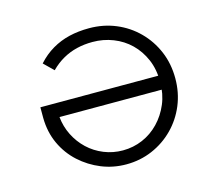

<svg xmlns="http://www.w3.org/2000/svg" viewBox="-102 -836 1105 975"><g transform="rotate(-15 450.5 -348.5)"><path d="M448 10Q379 10 317.5 -15Q256 -40 207 -84.5Q158 -129 129.5 -190.5Q101 -252 100 -327V-383H752L756 -310H181Q186 -259 208.5 -214Q231 -169 267 -135Q303 -101 350 -82Q397 -63 449 -63Q504 -63 553 -84Q602 -105 639.5 -144Q677 -183 699 -235Q721 -287 721 -350Q721 -417 698.5 -469Q676 -521 638 -558Q600 -595 549 -615Q498 -635 441 -635Q397 -635 358 -625.5Q319 -616 284.5 -596.5Q250 -577 219 -546L169 -595Q204 -634 246.5 -659Q289 -684 337.5 -695.5Q386 -707 442 -707Q517 -707 582 -680Q647 -653 696 -604Q745 -555 772.5 -490Q800 -425 800 -348Q800 -273 773 -208Q746 -143 697.5 -94Q649 -45 585 -17.5Q521 10 448 10Z"/></g></svg>

Font: Lexend Mega Light
Style: Regular
Weight: 300
Version: Version 1.007